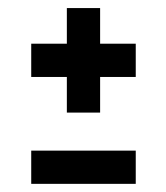

<svg xmlns="http://www.w3.org/2000/svg" viewBox="-20 -451 408 471"><path d="M56.6 0V-81.5H313V0ZM56.6 -262.2V-343.8H144V-431.2H225.6V-343.8H313V-262.2H225.6V-174.8H144V-262.2Z"/></svg>

Font: Oswald Regular
Style: Regular
Weight: 400
Designer: Vernon Adams
Foundry: Vernon Adams
Version: 3.0; ttfautohint (v0.95) -l 8 -r 50 -G 200 -x 0 -w "G" -W -c